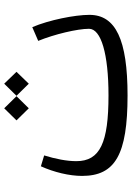

<svg xmlns="http://www.w3.org/2000/svg" viewBox="127 -764 642 937"><g transform="rotate(-90 448.5 -296.0)"><path d="M451 5C723 5 844 -53 844 -181C844 -252 819 -378 784 -460L717 -431C749 -353 776 -240 776 -183C776 -124 653 -88 451 -88C220 -88 130 -129 130 -245C130 -292 141 -347 158 -402L105 -418C76 -354 58 -279 58 -217C58 -56 161 5 451 5ZM329 -537 388 -477 447 -537 388 -597ZM449 -537 508 -477 566 -537 508 -597Z"/></g></svg>

Font: Wafeq
Style: Regular
Weight: 400
Designer: Rasmus Andersson & Azza Alameddine
Foundry: Google & TypeTogether
Version: Version 3.000;FEAKit 1.0